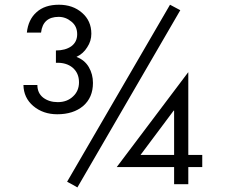

<svg xmlns="http://www.w3.org/2000/svg" viewBox="-20 -1112 964 820"><path d="M784.2 -450.2Q798.8 -450.2 843.8 -450.2Q843.8 -436.5 843.8 -398.4Q829.1 -398.4 784.2 -398.4Q784.2 -379.9 784.2 -325.2Q768.6 -325.2 723.6 -325.2Q723.6 -342.8 723.6 -398.4Q663.1 -398.4 478.5 -398.4Q554.7 -499 783.2 -802.7Q783.2 -802.7 782.2 -802.7Q782.2 -802.7 784.2 -802.7Q784.2 -714.8 784.2 -450.2ZM723.6 -450.2Q723.6 -497.1 723.6 -639.6Q723.6 -639.6 721.7 -639.6Q686.5 -592.8 580.1 -450.2Q616.2 -450.2 723.6 -450.2ZM706.1 -1091.8Q716.8 -1085.9 750 -1068.4Q640.6 -878.9 310.5 -311.5Q299.8 -318.4 266.6 -335.9Q377 -525.4 706.1 -1091.8ZM218.8 -843.8Q218.8 -857.4 218.8 -896.5Q258.8 -896.5 284.2 -914.1Q309.6 -932.6 309.6 -965.8Q309.6 -1000 285.2 -1019.5Q260.7 -1040 230.5 -1040Q163.1 -1040 155.3 -972.7Q134.8 -972.7 94.7 -972.7Q100.6 -1028.3 135.7 -1059.6Q170.9 -1091.8 231.4 -1091.8Q291 -1091.8 330.1 -1057.6Q370.1 -1023.4 370.1 -967.8Q370.1 -936.5 352.5 -910.2Q335.9 -882.8 306.6 -869.1Q341.8 -855.5 359.4 -825.2Q377 -794.9 377 -757.8Q377 -695.3 335 -659.2Q293 -624 224.6 -624Q164.1 -624 122.1 -659.2Q81.1 -694.3 80.1 -749Q99.6 -749 139.6 -749Q139.6 -714.8 164.1 -695.3Q189.5 -675.8 226.6 -675.8Q266.6 -675.8 292 -700.2Q317.4 -723.6 317.4 -760.7Q317.4 -799.8 290 -823.2Q262.7 -845.7 218.8 -843.8Z"/></svg>

Font: Das Gitter
Style: Book
Weight: 400
Version: Version 006.000